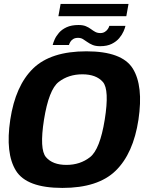

<svg xmlns="http://www.w3.org/2000/svg" viewBox="-20 -939 746 965"><path d="M293.5 5.5Q472.8 5.5 561.4 -81Q650.1 -167.5 675.9 -337.5Q701.3 -507.5 647.5 -594.3Q593.6 -681.1 414.4 -681.1Q235.1 -681.1 146.3 -594.7Q57.5 -508.2 31.6 -337.5Q6.2 -168.1 60.1 -81.3Q113.9 5.5 293.5 5.5ZM313.8 -110.2Q244.4 -110.2 211 -149.3Q177.7 -188.3 201.1 -337.5Q225.4 -488.8 275 -527.2Q324.7 -565.5 394.1 -565.5Q463.2 -565.5 496.9 -527.2Q530.6 -488.8 506.4 -337.5Q482.3 -188.2 432.6 -149.2Q382.9 -110.2 313.8 -110.2ZM483.3 -706.8Q518 -706.8 541.5 -718.5Q565.1 -730.2 579.3 -747.3Q593.6 -764.4 601 -781.4Q608.4 -798.4 610.5 -808.9H529.5Q528 -802.4 522.4 -793.7Q516.7 -784.9 507.1 -778.9Q497.4 -772.8 484.6 -772.8Q469.7 -772.8 458.7 -778.8Q447.7 -784.8 436.7 -793.1Q425.8 -801.3 411.3 -807.3Q396.9 -813.3 374.5 -813.3Q339.2 -813.3 315 -802.2Q290.8 -791 276.4 -774.2Q262 -757.4 254.7 -740.8Q247.4 -724.2 244.8 -712.8H326.5Q328.4 -719.5 333.3 -728.2Q338.3 -736.9 347.9 -742.8Q357.5 -748.8 372.3 -748.8Q386.3 -748.8 396.8 -742.5Q407.4 -736.1 418.8 -727.8Q430.2 -719.6 445.3 -713.2Q460.3 -706.8 483.3 -706.8ZM273.5 -857.5H614.9L625.9 -919.1H284.6Z"/></svg>

Font: Anybody Thin
Style: Italic
Weight: 100
Italic angle: -10°
Designer: Tyler Finck
Foundry: Etcetera Type Company
Version: Version 1.114;gftools[0.9.25]